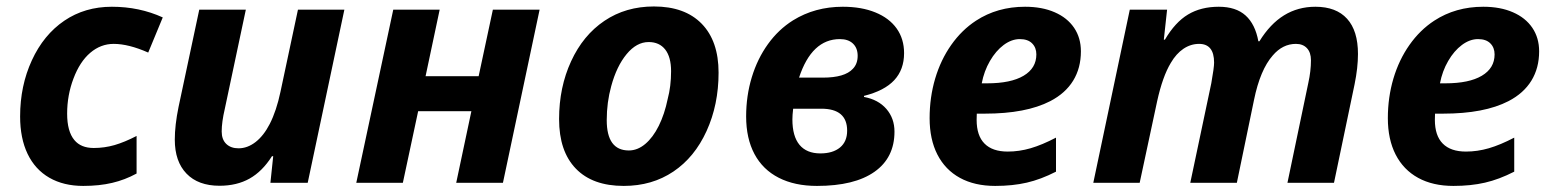

<svg xmlns="http://www.w3.org/2000/svg" viewBox="-20 -577 4898 606"><path d="M43.5 -209.5Q43.5 -306.2 80.6 -386.7Q117.7 -467.3 183.1 -511.7Q248 -555.7 333 -555.7Q419.9 -555.7 493.7 -522L447.8 -411.1Q385.7 -438.5 338.9 -438.5Q297.9 -438.5 264.9 -410.4Q231.9 -382.3 211.9 -329.1Q191.9 -276.4 191.9 -218.3Q191.9 -162.1 214.8 -134.8Q235.4 -109.9 275.9 -109.9Q309.6 -109.9 341.6 -119.1Q373.5 -128.4 411.1 -147.9V-29.3Q374.5 -9.3 334 0.2Q293.5 9.8 242.7 9.8Q180.7 9.8 135.7 -16.1Q90.8 -42 67.1 -91.3Q43.5 -140.6 43.5 -209.5Z M531.7 -136.2Q531.7 -181.6 543.5 -239.3L608.9 -546.4H755.9L689.5 -233.4Q679.7 -191.4 679.7 -162.1Q679.7 -136.7 694.1 -122.8Q708.5 -108.9 732.9 -108.9Q761.2 -108.9 786.9 -128.9Q812.5 -148.9 831.5 -186Q852.5 -227.1 865.2 -287.1L920.4 -546.4H1066.9L951.2 0H833.5L842.3 -84H838.4Q808.1 -36.1 767.8 -13.4Q727.5 9.3 672.9 9.3Q605.5 9.3 568.6 -29.1Q531.7 -67.4 531.7 -136.2Z M1221.2 -546.4H1367.7L1323.2 -336.4H1490.7L1535.6 -546.4H1683.1L1567.4 0H1419.9L1467.8 -226.1H1299.8L1251.5 0H1104.5Z M1744.6 -201.2Q1744.6 -301.3 1782.5 -383.5Q1820.3 -465.8 1887.7 -511.2Q1955.1 -556.6 2043.9 -556.6Q2141.6 -556.6 2194.8 -502Q2248 -447.3 2248 -347.7Q2248 -246.6 2210.2 -163.6Q2172.4 -80.6 2105.5 -35.6Q2038.1 9.8 1948.7 9.8Q1850.1 9.8 1797.4 -44.9Q1744.6 -99.6 1744.6 -201.2ZM2087.4 -264.6Q2098.1 -304.7 2098.1 -352.1Q2098.1 -397 2079.6 -420.7Q2061 -444.3 2027.3 -444.3Q1989.3 -444.3 1957.8 -406.2Q1926.3 -368.2 1909.2 -305.2Q1895 -253.9 1895 -197.8Q1895 -102.1 1964.8 -102.1Q1992.2 -102.1 2016.6 -122.6Q2041 -143.1 2059.3 -179.9Q2077.6 -216.8 2087.4 -264.6Z M2335 -209.5Q2335 -274.4 2352.8 -333Q2370.6 -391.6 2403.8 -437.7Q2437 -483.9 2482.9 -512.7Q2552.2 -555.7 2640.1 -555.7Q2699.2 -555.7 2742.9 -537.8Q2786.6 -520 2810.1 -487.1Q2833.5 -454.1 2833.5 -409.2Q2833.5 -357.4 2802.5 -324Q2771.5 -290.5 2707 -274.4V-271Q2752 -262.7 2777.6 -233.2Q2803.2 -203.6 2803.2 -161.6Q2803.2 -79.1 2740 -34.7Q2676.8 9.8 2558.6 9.8Q2488.3 9.8 2438 -15.9Q2387.7 -41.5 2361.3 -90.8Q2335 -140.1 2335 -209.5ZM2653.8 -164.6Q2653.8 -233.9 2572.3 -233.9H2483.4Q2481 -213.4 2481 -200.2Q2481 -147 2503.4 -119.9Q2525.9 -92.8 2569.3 -92.8Q2608.4 -92.8 2631.1 -111.3Q2653.8 -129.9 2653.8 -164.6ZM2577.1 -332Q2646.5 -332 2671.9 -359.9Q2687 -375.5 2687 -400.9Q2687 -425.3 2672.1 -439.5Q2657.2 -453.6 2630.9 -453.6Q2542 -453.6 2502 -332Z M2914.1 -204.1Q2914.1 -269.5 2931.6 -328.9Q2949.2 -388.2 2982.4 -435.3Q3015.6 -482.4 3060.5 -511.7Q3127.9 -555.7 3215.3 -555.7Q3269 -555.7 3308.8 -538.3Q3348.6 -521 3370.1 -489.3Q3391.6 -457.5 3391.6 -415Q3391.6 -362.3 3367.2 -322.5Q3342.8 -282.7 3294.9 -257.8Q3218.3 -218.3 3088.4 -218.3H3063Q3062.5 -212.4 3062.5 -198.7Q3062.5 -148.9 3087.4 -123.8Q3112.3 -98.6 3160.6 -98.6Q3196.8 -98.6 3232.9 -109.1Q3269 -119.6 3313 -142.6V-35.2Q3265.1 -10.7 3220.7 -0.5Q3176.3 9.8 3121.1 9.8Q3056.2 9.8 3009.8 -15.6Q2963.4 -41 2938.7 -89.1Q2914.1 -137.2 2914.1 -204.1ZM3251 -405.3Q3251 -426.8 3237.5 -440.2Q3224.1 -453.6 3198.7 -453.6Q3172.9 -453.6 3147.9 -435.1Q3123 -416.5 3104.5 -384.5Q3085.9 -352.5 3078.6 -314H3095.7Q3170.4 -314 3210.7 -337.9Q3251 -361.8 3251 -405.3Z M3545.9 -546.4H3663.6L3653.3 -451.7H3656.7Q3689 -506.8 3729.7 -531.2Q3770.5 -555.7 3826.7 -555.7Q3880.9 -555.7 3911.4 -528.1Q3941.9 -500.5 3951.7 -446.8H3955.1Q3988.8 -501.5 4032.7 -528.6Q4076.7 -555.7 4131.8 -555.7Q4197.3 -555.7 4231.7 -517.8Q4266.1 -480 4266.1 -406.7Q4266.1 -363.3 4255.4 -311L4190.4 0H4043.5L4109.4 -315.4Q4117.7 -353 4117.7 -386.7Q4117.7 -411.6 4105 -425Q4092.3 -438.5 4070.3 -438.5Q4028.3 -438.5 3997.1 -401.9Q3957.5 -356.9 3938 -261.7L3883.8 0H3736.8L3803.2 -314.5Q3812 -363.8 3812 -379.4Q3812 -438.5 3764.6 -438.5Q3738.3 -438.5 3715.3 -423.1Q3692.4 -407.7 3675.3 -378.4Q3649.4 -335.4 3632.3 -257.8L3577.1 0H3430.7Z M4360.4 -204.1Q4360.4 -269.5 4377.9 -328.9Q4395.5 -388.2 4428.7 -435.3Q4461.9 -482.4 4506.8 -511.7Q4574.2 -555.7 4661.6 -555.7Q4715.3 -555.7 4755.1 -538.3Q4794.9 -521 4816.4 -489.3Q4837.9 -457.5 4837.9 -415Q4837.9 -362.3 4813.5 -322.5Q4789.1 -282.7 4741.2 -257.8Q4664.6 -218.3 4534.7 -218.3H4509.3Q4508.8 -212.4 4508.8 -198.7Q4508.8 -148.9 4533.7 -123.8Q4558.6 -98.6 4606.9 -98.6Q4643.1 -98.6 4679.2 -109.1Q4715.3 -119.6 4759.3 -142.6V-35.2Q4711.4 -10.7 4667 -0.5Q4622.6 9.8 4567.4 9.8Q4502.4 9.8 4456.1 -15.6Q4409.7 -41 4385 -89.1Q4360.4 -137.2 4360.4 -204.1ZM4697.3 -405.3Q4697.3 -426.8 4683.8 -440.2Q4670.4 -453.6 4645 -453.6Q4619.1 -453.6 4594.2 -435.1Q4569.3 -416.5 4550.8 -384.5Q4532.2 -352.5 4524.9 -314H4542Q4616.7 -314 4657 -337.9Q4697.3 -361.8 4697.3 -405.3Z"/></svg>

Font: Viking Open Sans
Style: Bold Italic
Weight: 700
Italic angle: -12°
Foundry: Ascender Corporation
Version: Version 2.000